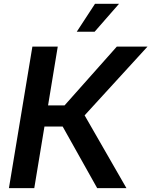

<svg xmlns="http://www.w3.org/2000/svg" viewBox="-20 -967 778 987"><path d="M25.9 0 146.5 -727.5H276.9L227.1 -425.3H312L580.6 -727.5H738.3L415 -374L629.9 0H479.5L302.2 -316.4H208.5L156.2 0ZM374.5 -803.7 468.3 -947.3H591.8L466.3 -803.7Z"/></svg>

Font: Inter 17pt SemiBold
Style: Italic
Weight: 600
Italic angle: -9.3988°
Version: Version 4.001;git-66647c0bb